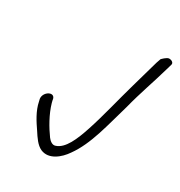

<svg xmlns="http://www.w3.org/2000/svg" viewBox="-161 -761 837 895"><g transform="rotate(30 257.0 -313.0)"><path d="M62 -186 65 -173C74 -127 102 -85 126 -50C143 -24 162 6 189 18C238 39 287 -2 314 -42C374 -125 398 -241 432 -356C454 -443 482 -519 505 -600L514 -631V-632C516 -641 506 -650 491 -650C478 -650 457 -627 457 -627L449 -604C436 -557 421 -505 407 -456C382 -369 357 -262 330 -181C307 -111 280 -47 235 -33C219 -27 203 -41 194 -53C167 -90 135 -144 120 -197L117 -209C114 -254 57 -225 62 -186Z"/></g></svg>

Font: Stray Cat
Style: BdCnObl
Weight: 700
Version: Version 1.0